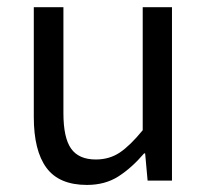

<svg xmlns="http://www.w3.org/2000/svg" viewBox="-20 -506 584 538"><path d="M74.7 -485.8H157.7V-189Q157.7 -120.1 179.2 -89.6Q200.7 -59.1 248.5 -59.1Q286.6 -59.1 315.7 -78.6Q344.7 -98.1 379.9 -141.1V-485.8H461.9V0H393.6L386.7 -76.2H383.8Q349.6 -36.1 312.3 -12Q274.9 12.2 223.6 12.2Q145.5 12.2 110.1 -35.9Q74.7 -84 74.7 -178.2Z"/></svg>

Font: Pyidaungsu ZawDecode
Style: Regular
Weight: 400
Designer: Sun Tun
Foundry: Your Own Font Foundry
Version: Version 2.50